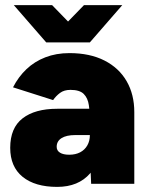

<svg xmlns="http://www.w3.org/2000/svg" viewBox="-20 -720 586 752"><path d="M337 0 332 -115V-245Q332 -280 328 -308Q324 -336 308 -352Q292 -368 256 -368Q231 -368 215 -356Q199 -344 188 -328L31 -378Q52 -419 83.5 -449Q115 -479 157.5 -495.5Q200 -512 252 -512Q332 -512 389 -483Q446 -454 476 -402Q506 -350 506 -281V0ZM204 12Q117 12 68.5 -27.5Q20 -67 20 -141Q20 -219 68.5 -256.5Q117 -294 204 -294H351V-191H275Q240 -191 221 -179Q202 -167 202 -145Q202 -130 215 -122Q228 -114 251 -114Q276 -114 294 -123.5Q312 -133 322 -150.5Q332 -168 332 -191H379Q379 -94 333 -41Q287 12 204 12ZM172 -554V-559L309 -700H459L332 -554ZM161 -554 34 -700H184L321 -559V-554Z"/></svg>

Font: Figtree Black
Style: Regular
Weight: 900
Designer: Erik Kennedy
Foundry: Erik Kennedy
Version: Version 2.001;gftools[0.9.30]